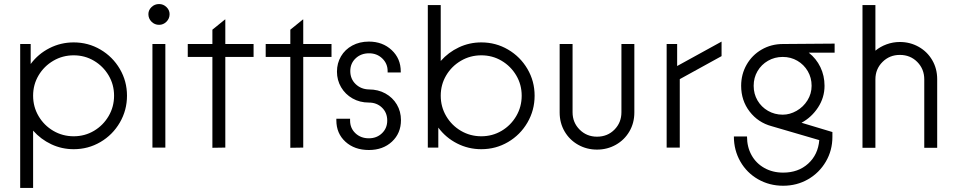

<svg xmlns="http://www.w3.org/2000/svg" viewBox="-20 -731 4742 951"><path d="M144 -84V200H80V-513H132V-414Q169 -464 225 -492.5Q281 -521 345 -521Q417 -521 477.5 -485.5Q538 -450 573.5 -389.5Q609 -329 609 -257Q609 -185 573.5 -124Q538 -63 477.5 -27.5Q417 8 345 8Q286 8 234 -16.5Q182 -41 144 -84ZM545 -257Q545 -312 518 -357.5Q491 -403 445.5 -430Q400 -457 345 -457Q290 -457 244 -430Q198 -403 171 -357.5Q144 -312 144 -257Q144 -202 171 -156Q198 -110 244 -83Q290 -56 345 -56Q400 -56 445.5 -83Q491 -110 518 -156Q545 -202 545 -257Z M799 -513V0H735V-513ZM715 -661Q715 -681 730.5 -696Q746 -711 768 -711Q789 -711 804.5 -696Q820 -681 820 -661Q820 -639 804.5 -623.5Q789 -608 768 -608Q746 -608 730.5 -623.5Q715 -639 715 -661Z M1032 -449H910V-513H1032V-584L1095 -635L1096 -634V-513H1236V-449H1096V0L1032 1Z M1418 -449H1296V-513H1418V-584L1481 -635L1482 -634V-513H1622V-449H1482V0L1418 1Z M1646 -135V-143H1714V-134Q1714 -96 1740.5 -71Q1767 -46 1807 -46Q1846 -46 1872 -71Q1898 -96 1898 -134Q1898 -173 1872 -198Q1846 -223 1807 -223Q1762 -223 1726 -243.5Q1690 -264 1669.5 -299Q1649 -334 1649 -376Q1649 -418 1669 -452Q1689 -486 1725 -505.5Q1761 -525 1807 -525Q1875 -525 1920 -483Q1965 -441 1965 -377V-372H1900V-379Q1900 -416 1873.5 -441.5Q1847 -467 1808 -467Q1768 -467 1741.5 -442Q1715 -417 1715 -379Q1715 -340 1741.5 -314.5Q1768 -289 1807 -288Q1853 -288 1889 -268Q1925 -248 1945.5 -213.5Q1966 -179 1966 -136Q1966 -71 1921.5 -29.5Q1877 12 1807 12Q1736 12 1691 -29Q1646 -70 1646 -135Z M2151 -99V0H2099V-706H2163V-429Q2201 -472 2253 -496.5Q2305 -521 2364 -521Q2436 -521 2496.5 -485.5Q2557 -450 2592.5 -389.5Q2628 -329 2628 -257Q2628 -185 2592.5 -124Q2557 -63 2496.5 -27.5Q2436 8 2364 8Q2300 8 2244 -20.5Q2188 -49 2151 -99ZM2564 -257Q2564 -312 2537 -357.5Q2510 -403 2464.5 -430Q2419 -457 2364 -457Q2309 -457 2263 -430Q2217 -403 2190 -357.5Q2163 -312 2163 -257Q2163 -202 2190 -156Q2217 -110 2263 -83Q2309 -56 2364 -56Q2419 -56 2464.5 -83Q2510 -110 2537 -156Q2564 -202 2564 -257Z M2752 -174V-513H2816V-175Q2816 -124 2851 -89Q2886 -54 2937 -54Q2989 -54 3023.5 -89Q3058 -124 3058 -175V-513H3122V-174Q3122 -122 3097.5 -80Q3073 -38 3030.5 -14Q2988 10 2937 10Q2886 10 2843.5 -14Q2801 -38 2776.5 -80Q2752 -122 2752 -174Z M3282 -513H3334V-404L3554 -525V-453L3347 -339V0H3282Z M3615 -55H3680Q3680 -3 3702.5 37.5Q3725 78 3766 101Q3807 124 3859 124Q3934 124 3983 79.5Q4032 35 4038 -37L3802 -106Q3735 -124 3693 -178.5Q3651 -233 3651 -306Q3651 -363 3678 -410.5Q3705 -458 3752.5 -485.5Q3800 -513 3858 -513L4114 -515V-470H3986Q4023 -441 4043.5 -398.5Q4064 -356 4064 -306Q4064 -248 4032 -199Q4000 -150 3950 -123L4103 -77V-53Q4103 14 4070.5 69.5Q4038 125 3982.5 157Q3927 189 3859 189Q3791 189 3735 157Q3679 125 3647 69Q3615 13 3615 -55ZM4000 -306Q4000 -346 3981 -378.5Q3962 -411 3929.5 -430Q3897 -449 3857 -449Q3817 -449 3784 -430Q3751 -411 3732 -378.5Q3713 -346 3713 -306Q3713 -266 3732 -233.5Q3751 -201 3784 -182Q3817 -163 3857 -163Q3892 -163 3925.5 -182Q3959 -201 3979.5 -234Q4000 -267 4000 -306Z M4316 -706V-480Q4340 -500 4371.5 -511.5Q4403 -523 4437 -523Q4488 -523 4530.5 -499Q4573 -475 4597.5 -433Q4622 -391 4622 -339V1H4558V-338Q4558 -389 4523.5 -424Q4489 -459 4437 -459Q4386 -459 4351 -424Q4316 -389 4316 -338V1H4252V-706Z"/></svg>

Font: Lineal Light
Style: Regular
Weight: 300
Designer: Created by Frank Adebiaye with contributions from Anton Moglia & Ariel Martín Pérez
Created by Frank ADEBIAYE with FontF
Foundry: Velvetyne Type Foundry
Version: Version 2.000